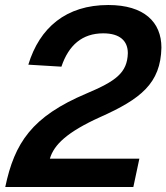

<svg xmlns="http://www.w3.org/2000/svg" viewBox="-20 -746 664 766"><path d="M1 0H512L536 -113H179C195 -168 247 -219 380 -279C541 -351 621 -413 624 -556C624 -658 555 -726 412 -726C244 -726 138 -636 93 -488L225 -480C254 -566 308 -613 392 -613C458 -613 490 -583 490 -534C488 -455 441 -422 325 -373C107 -281 38 -176 1 0Z"/></svg>

Font: Geist SemiBold
Style: Italic
Weight: 600
Italic angle: -12°
Designer: Basement.studio, Andrés Briganti, Mateo Zaragoza
Foundry: Basement.studio, Vercel, Andrés Briganti, Guido Ferreyra, Mateo Zaragoza
Version: Version 1.500